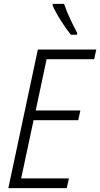

<svg xmlns="http://www.w3.org/2000/svg" viewBox="-20 -969 516 989"><path d="M377 -790V-801Q359 -834 341 -872.5Q323 -911 310 -949H251V-941Q265 -908 293.5 -863Q322 -818 345 -790ZM324 0 335 -50H89L153 -350H383L394 -400H164L220 -664H465L476 -714H175L23 0Z"/></svg>

Font: Noto Sans UI SemiCondensed Light
Style: Italic
Weight: 300
Width: 4
Designer: Monotype Design Team
Foundry: Monotype Imaging Inc.
Version: 1.001